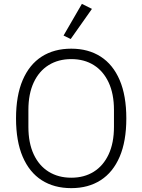

<svg xmlns="http://www.w3.org/2000/svg" viewBox="-20 -962 737 994"><path d="M349 12Q260 12 196 -29Q132 -70 97.5 -150.5Q63 -231 63 -349Q63 -467 97.5 -547.5Q132 -628 196 -669Q260 -710 349 -710Q437 -710 501 -669Q565 -628 599.5 -547.5Q634 -467 634 -349Q634 -231 599.5 -150.5Q565 -70 501 -29Q437 12 349 12ZM349 -42Q416 -42 465.5 -73Q515 -104 542.5 -163Q570 -222 570 -305V-393Q570 -476 542.5 -535Q515 -594 465.5 -625Q416 -656 349 -656Q282 -656 232 -625Q182 -594 154.5 -535Q127 -476 127 -393V-305Q127 -222 154.5 -163Q182 -104 232 -73Q282 -42 349 -42ZM456 -916 346 -760 309 -778 404 -942Z"/></svg>

Font: IBM Plex Sans Light
Style: Regular
Weight: 300
Designer: Mike Abbink, Paul van der Laan, Pieter van Rosmalen
Foundry: Bold Monday
Version: Version 3.201